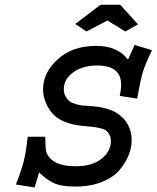

<svg xmlns="http://www.w3.org/2000/svg" viewBox="-20 -784 670 821"><path d="M555.7 -591.8 629.9 -569.3Q600.6 -508.8 590.3 -474.1Q580.1 -439.5 566.4 -362.3L492.2 -374Q498 -401.4 498 -421.9Q498 -503.9 395.5 -503.9Q333 -503.9 293 -474.6Q252.9 -445.3 252.9 -403.3Q252.9 -384.8 260.7 -371.1Q268.6 -357.4 277.8 -350.6Q287.1 -343.8 304.2 -338.9Q321.3 -334 330.6 -333Q339.8 -332 357.4 -331.1Q431.6 -327.1 472.7 -304.7Q543 -263.7 543 -183.6Q543 -153.3 530.3 -121.1Q517.6 -88.9 491.7 -57.6Q465.8 -26.4 416.5 -6.3Q367.2 13.7 302.7 13.7Q242.2 13.7 210.4 -1Q178.7 -15.6 147.5 -46.9L127.9 17.6L47.9 4.9Q73.2 -60.5 82 -96.2Q90.8 -131.8 98.6 -199.2H173.8Q173.8 -144.5 178.7 -131.8Q202.1 -73.2 303.7 -73.2Q375 -73.2 414.6 -105.5Q454.1 -137.7 454.1 -180.7Q454.1 -197.3 447.8 -208.5Q441.4 -219.7 433.1 -226.1Q424.8 -232.4 406.7 -236.3Q388.7 -240.2 376.5 -241.7Q364.3 -243.2 338.9 -245.1Q263.7 -252 223.6 -281.2Q196.3 -301.8 180.2 -335Q164.1 -368.2 164.1 -402.3Q164.1 -473.6 227.1 -530.8Q290 -587.9 391.6 -587.9Q482.4 -587.9 527.3 -529.3ZM410.2 -763.7H494.1L570.3 -679.7L515.6 -649.4L439.5 -696.3L349.6 -649.4L301.8 -681.6Z"/></svg>

Font: Thabit-Bold-Oblique
Style: Bold Oblique
Weight: 700
Designer: Regenerated by Nadim Shaikli
Foundry: MAK Alagha
Version: 0.01